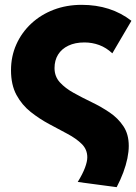

<svg xmlns="http://www.w3.org/2000/svg" viewBox="-20 -550 564 794"><path d="M462.5 224 301.5 202.5Q322 169 331.5 143.5Q341 118 341 100.5Q341 68 318.2 45.5Q295.5 23 259.5 3.8Q223.5 -15.5 183.2 -37Q143 -58.5 107 -87Q71 -115.5 48.2 -157.2Q25.5 -199 25.5 -259.5Q25.5 -317 47.5 -366.2Q69.5 -415.5 109.2 -452.5Q149 -489.5 202.2 -509.8Q255.5 -530 317.5 -530Q438.5 -530 523.5 -464L444.5 -329.5Q419.5 -353 390.2 -363.8Q361 -374.5 329 -374.5Q290.5 -374.5 262.8 -361.2Q235 -348 220.2 -324.2Q205.5 -300.5 205.5 -268.5Q205.5 -233.5 227.8 -209.2Q250 -185 284.8 -165.8Q319.5 -146.5 359 -127.5Q398.5 -108.5 433.2 -85Q468 -61.5 490.2 -28.2Q512.5 5 512.5 53.5Q512.5 77 506.8 105Q501 133 489.8 163.2Q478.5 193.5 462.5 224Z"/></svg>

Font: Geologica Cursive ExtraBold
Style: Regular
Weight: 800
Designer: Sindre Bremnes, Frode Helland
Foundry: Monokrom Skriftforlag AS
Version: Version 1.010;gftools[0.9.28]